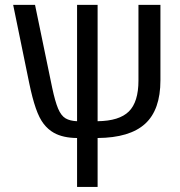

<svg xmlns="http://www.w3.org/2000/svg" viewBox="-20 -548 728 776"><path d="M374.5 -58.1Q461.9 -59.1 500.7 -97.4Q539.6 -135.7 539.6 -222.7V-528.3H628.4V-223.6Q628.4 -104 566.4 -47.6Q504.4 8.8 374.5 9.8V207.5H291.5V9.8Q234.4 9.3 197.8 -11.2Q174.3 -24.4 156.5 -47.4Q138.7 -70.3 124.8 -110.4Q110.8 -150.4 97.7 -213.9L33.2 -528.3H121.6L190.9 -193.4Q202.6 -138.2 214.8 -109.1Q227.1 -80.1 245.1 -69.6Q263.2 -59.1 291.5 -58.1V-528.3H374.5Z"/></svg>

Font: Arimo
Style: Regular
Weight: 400
Designer: Steve Matteson
Foundry: Monotype Imaging Inc.
Version: Version 1.33